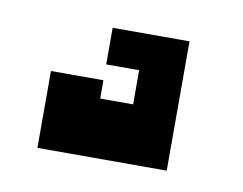

<svg xmlns="http://www.w3.org/2000/svg" viewBox="-39 -51 392 310"><g transform="rotate(10 157.0 104.0)"><path d="M250 210H38V84H124V114H178V58H124V-2H250V210Z"/></g></svg>

Font: El Pececito
Style: Regular
Weight: 400
Designer: deFharo
Foundry: deFharo
Version: El Pececito Version 1.000